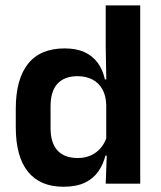

<svg xmlns="http://www.w3.org/2000/svg" viewBox="-20 -681 596 712"><path d="M215 11.5Q128.5 11.5 83.5 -44.5Q38.5 -100.5 38.5 -209.5V-277Q38.5 -387.5 84 -444.5Q129.5 -501.5 219.5 -501.5Q263.5 -501.5 293.8 -487.5Q324 -473.5 342.8 -447.5Q361.5 -421.5 369 -386.5H406.5L374 -291.5Q373 -326 359.8 -349.8Q346.5 -373.5 323 -386Q299.5 -398.5 267.5 -398.5Q219 -398.5 193.2 -370.5Q167.5 -342.5 167.5 -287V-206Q167.5 -151 193.2 -123Q219 -95 268.5 -95Q296.5 -95 318.5 -105.5Q340.5 -116 355.2 -134.2Q370 -152.5 376.5 -175.5L407 -104H371Q363 -72 345 -45.8Q327 -19.5 295.5 -4Q264 11.5 215 11.5ZM500 0H372L376.5 -120L374 -148.5V-349L374.5 -369.5L372 -510V-661H500Z"/></svg>

Font: Anek Kannada Medium SemiBold
Style: Regular
Weight: 600
Version: Version 1.003